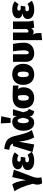

<svg xmlns="http://www.w3.org/2000/svg" viewBox="1901 -2819 1120 5012"><g transform="rotate(-90 2461.0 -313.0)"><path d="M152 -554 -25 -494C37 -413 119 -233 170 -13C136 84 138 144 179 227L337 210C319 105 325 53 357 -31L538 -510L343 -553L263 -193C240 -395 199 -501 152 -554Z M775 -554C641 -554 548 -498 548 -406C548 -346 587 -302 676 -284C576 -272 528 -225 528 -147C528 -36 633 20 771 20C869 20 948 -4 1004 -45L924 -153C874 -126 840 -116 804 -116C752 -116 731 -134 731 -165C731 -192 749 -212 796 -212H856L874 -332H804C764 -332 747 -352 747 -380C747 -407 771 -422 803 -422C843 -422 875 -410 913 -389L990 -487C928 -534 856 -554 775 -554Z M1079 -762 1057 -631C1158 -617 1189 -600 1221 -534H1157L999 -24L1196 20L1268 -381C1295 -186 1319 -88 1379 20L1572 -40C1501 -142 1472 -252 1415 -494C1368 -694 1265 -738 1079 -762Z M1746 -853 1759 -596H1881L1933 -839ZM1784 -554C1641 -554 1554 -432 1554 -263C1554 -79 1639 20 1763 20C1840 20 1891 -14 1928 -98L1934 -74C1949 -16 1992 11 2064 19L2126 -124C2096 -127 2075 -141 2064 -178L2037 -266L2115 -534H1949L1938 -430C1921 -502 1872 -554 1784 -554ZM1814 -413C1854 -413 1871 -378 1891 -275C1872 -156 1850 -121 1811 -121C1782 -121 1751 -154 1751 -263C1751 -370 1780 -413 1814 -413Z M2734 -534C2637 -539 2538 -544 2434 -544C2232 -544 2138 -437 2138 -268C2138 -82 2245 20 2413 20C2583 20 2688 -92 2688 -256C2688 -323 2672 -366 2638 -399L2734 -393ZM2413 -122C2363 -122 2341 -162 2341 -267C2341 -388 2371 -405 2463 -405C2477 -382 2485 -341 2485 -256C2485 -165 2463 -122 2413 -122Z M3026 -554C2856 -554 2751 -442 2751 -268C2751 -82 2858 20 3026 20C3196 20 3301 -92 3301 -266C3301 -452 3194 -554 3026 -554ZM3026 -412C3076 -412 3098 -372 3098 -266C3098 -165 3076 -122 3026 -122C2976 -122 2954 -162 2954 -268C2954 -369 2976 -412 3026 -412Z M3821 -534H3627C3642 -444 3654 -346 3654 -259C3654 -158 3626 -122 3592 -122C3567 -122 3551 -137 3551 -190V-534H3353V-191C3353 -39 3457 20 3576 20C3713 20 3852 -54 3852 -244C3852 -359 3836 -456 3821 -534Z M4429 0C4417 -41 4406 -102 4406 -184V-534H4208V-174C4190 -143 4168 -130 4150 -130C4132 -130 4117 -139 4117 -173V-534H3919V225L4104 207V123C4104 49 4081 13 4051 -32C4077 -1 4105 6 4135 6C4169 6 4198 -13 4226 -57C4232 -23 4236 -4 4248 20Z M4718 -554C4584 -554 4491 -498 4491 -406C4491 -346 4530 -302 4619 -284C4519 -272 4471 -225 4471 -147C4471 -36 4576 20 4714 20C4812 20 4891 -4 4947 -45L4867 -153C4817 -126 4783 -116 4747 -116C4695 -116 4674 -134 4674 -165C4674 -192 4692 -212 4739 -212H4799L4817 -332H4747C4707 -332 4690 -352 4690 -380C4690 -407 4714 -422 4746 -422C4786 -422 4818 -410 4856 -389L4933 -487C4871 -534 4799 -554 4718 -554Z"/></g></svg>

Font: Fira Sans Heavy
Style: Regular
Weight: 900
Designer: bBox Type GmbH & Carrois Corporate GbR & Edenspiekermann AG
Foundry: bBox Type GmbH & Carrois Corporate GbR & Edenspiekermann AG
Version: Version 4.300;PS 004.300;hotconv 1.0.88;makeotf.lib2.5.64775